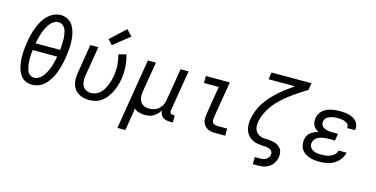

<svg xmlns="http://www.w3.org/2000/svg" viewBox="-91 -1255 3782 1933"><g transform="rotate(15 1800.0 -288.0)"><path d="M253 8Q232 8 212 3Q192 -2 174.5 -12Q157 -22 144 -36.5Q131 -51 121.5 -68.5Q112 -86 105 -105Q98 -124 94 -144Q90 -164 87.5 -184.5Q85 -205 84 -226Q83 -247 84 -268.5Q85 -290 86.5 -311.5Q88 -333 91 -354Q94 -375 97 -396Q102 -424 108 -452.5Q114 -481 122.5 -508.5Q131 -536 142 -563Q153 -590 168 -616Q183 -642 202.5 -666Q222 -690 246.5 -708Q271 -726 299 -735.5Q327 -745 356 -745Q387 -745 416 -733Q445 -721 465 -699Q485 -677 497 -649Q509 -621 515.5 -591Q522 -561 524 -529.5Q526 -498 525 -466Q524 -434 520.5 -402.5Q517 -371 512 -339Q507 -311 501 -282.5Q495 -254 486.5 -226.5Q478 -199 467 -172Q456 -145 441 -119Q426 -93 407 -69Q388 -45 363.5 -27Q339 -9 310 -0.5Q281 8 253 8ZM182 -404H438Q440 -424 441.5 -444.5Q443 -465 443.5 -484.5Q444 -504 443 -524Q442 -544 439 -563Q436 -582 431 -601Q426 -620 415 -635Q404 -650 387 -660Q370 -670 350 -670Q330 -670 310.5 -659.5Q291 -649 276 -633.5Q261 -618 249.5 -599.5Q238 -581 229 -562Q220 -543 213 -523.5Q206 -504 200.5 -484Q195 -464 190.5 -444Q186 -424 182 -404ZM257 -65Q277 -65 296.5 -75Q316 -85 331.5 -100.5Q347 -116 358.5 -134.5Q370 -153 379.5 -172Q389 -191 396 -210.5Q403 -230 408.5 -250Q414 -270 418.5 -290Q423 -310 427 -331H171Q169 -311 167.5 -291Q166 -271 165.5 -251Q165 -231 166 -211.5Q167 -192 170 -172.5Q173 -153 178 -134.5Q183 -116 193 -100.5Q203 -85 219.5 -75Q236 -65 257 -65Z M848 8Q818 8 789 1Q760 -6 736 -21Q712 -36 695.5 -59.5Q679 -83 671.5 -111Q664 -139 664.5 -169.5Q665 -200 670 -230L719 -530H803L751 -218Q748 -199 747.5 -181Q747 -163 750.5 -145.5Q754 -128 762 -112.5Q770 -97 783 -86.5Q796 -76 813.5 -70.5Q831 -65 849 -65Q874 -65 899 -75Q924 -85 943.5 -103.5Q963 -122 976.5 -144.5Q990 -167 1000 -191.5Q1010 -216 1017 -240.5Q1024 -265 1028 -290Q1038 -347 1034.5 -403Q1031 -459 1016 -513L1095 -533Q1112 -471 1116.5 -407.5Q1121 -344 1110 -278Q1104 -244 1094 -210.5Q1084 -177 1068.5 -145Q1053 -113 1031 -83.5Q1009 -54 980 -32Q951 -10 916 -1Q881 8 848 8ZM928 -585 880 -635 1038 -781 1097 -719Z M1198 205 1319 -530H1403L1351 -218Q1348 -199 1347.5 -180Q1347 -161 1350.5 -143.5Q1354 -126 1363 -110.5Q1372 -95 1386 -84.5Q1400 -74 1418 -69.5Q1436 -65 1455 -65Q1472 -65 1489.5 -68.5Q1507 -72 1523.5 -79.5Q1540 -87 1554.5 -99Q1569 -111 1579 -126.5Q1589 -142 1595 -159Q1601 -176 1604 -193L1660 -530H1743L1673 -104Q1672 -96 1673 -88.5Q1674 -81 1678.5 -75.5Q1683 -70 1690 -68Q1697 -66 1705 -66H1723V8H1693Q1672 8 1652 3.5Q1632 -1 1617 -13Q1602 -25 1594 -43.5Q1586 -62 1587 -82Q1575 -62 1558 -44Q1541 -26 1520 -13.5Q1499 -1 1476 3.5Q1453 8 1430 8Q1399 8 1369.5 -0.5Q1340 -9 1318 -28Q1318 -28 1318 -28Q1318 -28 1318 -28Q1314 5 1309 37.5Q1304 70 1298 102L1281 205Z M2163 0Q2141 0 2120 -3.5Q2099 -7 2081.5 -16.5Q2064 -26 2051 -41.5Q2038 -57 2031.5 -76.5Q2025 -96 2025 -117.5Q2025 -139 2029 -161L2077 -457H1923V-530H2173L2110 -149Q2108 -135 2108.5 -120.5Q2109 -106 2116 -95Q2123 -84 2136 -79Q2149 -74 2163 -74H2267V0Z M2610 205V131H2669Q2684 131 2699 128Q2714 125 2727.5 116.5Q2741 108 2750 94.5Q2759 81 2761 66Q2763 54 2760 43Q2757 32 2749.5 24.5Q2742 17 2732.5 12Q2723 7 2712 4.5Q2701 2 2689.5 1Q2678 0 2666 0Q2635 -1 2605 -5.5Q2575 -10 2549.5 -23.5Q2524 -37 2504.5 -58.5Q2485 -80 2475.5 -107.5Q2466 -135 2465 -166Q2464 -197 2469 -227Q2469 -228 2469.5 -228.5Q2470 -229 2470 -229Q2477 -274 2494 -317.5Q2511 -361 2537 -401Q2563 -441 2595.5 -477Q2628 -513 2664 -545Q2700 -577 2738.5 -606Q2777 -635 2817 -662H2541L2553 -735H2969L2957 -662Q2913 -635 2869 -606Q2825 -577 2783.5 -545.5Q2742 -514 2703.5 -478Q2665 -442 2633.5 -400.5Q2602 -359 2580.5 -312.5Q2559 -266 2551 -217Q2548 -196 2548.5 -175.5Q2549 -155 2557 -137Q2565 -119 2579 -105.5Q2593 -92 2611.5 -84.5Q2630 -77 2651 -75.5Q2672 -74 2692.5 -73.5Q2713 -73 2733.5 -69.5Q2754 -66 2772.5 -59Q2791 -52 2807 -40.5Q2823 -29 2833 -12.5Q2843 4 2845.5 24.5Q2848 45 2845 66Q2842 86 2834.5 105Q2827 124 2814.5 141Q2802 158 2784.5 171Q2767 184 2747.5 191.5Q2728 199 2708 202Q2688 205 2669 205Z M3252 8Q3224 8 3197 5Q3170 2 3145 -6.5Q3120 -15 3098.5 -29Q3077 -43 3063 -64.5Q3049 -86 3044 -112.5Q3039 -139 3043 -167Q3047 -188 3057 -208Q3067 -228 3085 -242Q3103 -256 3123.5 -265Q3144 -274 3165 -279Q3147 -288 3132.5 -300.5Q3118 -313 3109 -330Q3100 -347 3098 -367Q3096 -387 3099 -408Q3103 -430 3114 -451.5Q3125 -473 3143.5 -488.5Q3162 -504 3184 -513.5Q3206 -523 3228.5 -528.5Q3251 -534 3273.5 -536Q3296 -538 3318 -538Q3342 -538 3366 -536Q3390 -534 3412.5 -528Q3435 -522 3455.5 -511.5Q3476 -501 3491 -485Q3506 -469 3513 -446Q3520 -423 3516 -400Q3516 -398 3515.5 -396Q3515 -394 3515 -392H3432Q3432 -393 3432 -394Q3432 -395 3433 -396Q3435 -408 3429.5 -420Q3424 -432 3415 -440Q3406 -448 3394 -452.5Q3382 -457 3370 -460Q3358 -463 3344.5 -463.5Q3331 -464 3318 -464Q3305 -464 3291.5 -463.5Q3278 -463 3264.5 -460.5Q3251 -458 3237.5 -453Q3224 -448 3211.5 -440.5Q3199 -433 3191 -421Q3183 -409 3181 -395Q3178 -381 3181.5 -367.5Q3185 -354 3194 -344Q3203 -334 3215 -328Q3227 -322 3240 -318.5Q3253 -315 3267 -313.5Q3281 -312 3295 -312H3359L3347 -239H3283Q3268 -239 3252 -238Q3236 -237 3220.5 -234Q3205 -231 3189.5 -225.5Q3174 -220 3160 -210.5Q3146 -201 3137 -187Q3128 -173 3125 -157Q3123 -142 3126.5 -127Q3130 -112 3140 -101Q3150 -90 3163 -83Q3176 -76 3190.5 -72Q3205 -68 3220.5 -67Q3236 -66 3252 -66Q3275 -66 3298.5 -69Q3322 -72 3344.5 -81.5Q3367 -91 3385 -109Q3403 -127 3408 -151H3491Q3483 -112 3459 -79.5Q3435 -47 3400 -26.5Q3365 -6 3327 1Q3289 8 3252 8Z"/></g></svg>

Font: Iosevka Curly Extended Oblique
Style: Regular
Weight: 400
Width: 7
Italic angle: -9°
Monospace: yes
Designer: Belleve Invis
Foundry: Belleve Invis
Version: Version 11.1.0; ttfautohint (v1.8.3)